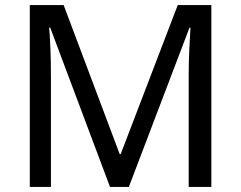

<svg xmlns="http://www.w3.org/2000/svg" viewBox="-20 -734 947 754"><path d="M412 0 177 -626H173Q176 -595 178 -542.5Q180 -490 180 -433V0H97V-714H230L450 -129H454L678 -714H810V0H721V-439Q721 -491 723.5 -542Q726 -593 728 -625H724L486 0Z"/></svg>

Font: Noto Sans Takri
Style: Regular
Weight: 400
Designer: Monotype Design Team
Foundry: Monotype Imaging Inc.
Version: Version 2.003; ttfautohint (v1.8.4.7-5d5b)